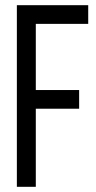

<svg xmlns="http://www.w3.org/2000/svg" viewBox="-20 -720 369 740"><path d="M45 0V-700H320V-628H118V-373H285V-301H118V0Z"/></svg>

Font: Georama Condensed
Style: Regular
Weight: 400
Width: 3
Designer: Jean-Baptiste Levee
Foundry: Production Type
Version: Version 1.000